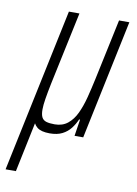

<svg xmlns="http://www.w3.org/2000/svg" viewBox="-124 -564 576 807"><g transform="rotate(10 164.5 -160.5)"><path d="M-43 189 104 -510H149L83 -199Q75 -160 70.5 -132Q66 -104 66 -86Q66 -64 72 -52.5Q78 -41 91.5 -37Q105 -33 127 -33Q160 -33 182.5 -51Q205 -69 219.5 -100Q234 -131 244 -170Q254 -209 263 -251L318 -510H362L255 0H218L229 -71H225Q216 -50 202 -32Q188 -14 166.5 -3Q145 8 113 8Q76 8 59 -6Q42 -20 37 -47L54 -65L1 189Z"/></g></svg>

Font: Saira ExtraCondensed Light
Style: Italic
Weight: 300
Width: 2
Italic angle: -12°
Designer: Hector Gatti with collaboration of the Omnibus-Type team
Foundry: Omnibus-Type
Version: Version 1.101